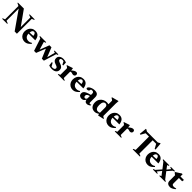

<svg xmlns="http://www.w3.org/2000/svg" viewBox="775 -3194 5689 5689"><g transform="rotate(45 3620.0 -349.0)"><path d="M108 -51V-609.5L26.5 -650.5V-670H276L598.5 -217.5V-619L518 -648V-670H730V-648L657.5 -619V3.5H563L167.5 -562V-51L247.5 -22V0H35.5V-22Z M989.5 -445.5Q1076 -445.5 1123.5 -391.8Q1171 -338 1179 -242.5H898Q899.5 -166 941.5 -124.5Q983.5 -83 1051.5 -83Q1082.5 -83 1109.2 -91.8Q1136 -100.5 1164 -120.5L1181.5 -96Q1140 -48 1092.2 -17.5Q1044.5 13 986 13Q920 13 871.2 -16.2Q822.5 -45.5 795.5 -95.8Q768.5 -146 768.5 -209.5Q768.5 -273.5 794 -327.2Q819.5 -381 868.8 -413.2Q918 -445.5 989.5 -445.5ZM977.5 -398Q948 -398 926.2 -373.8Q904.5 -349.5 899.5 -287L1047 -295Q1037 -398 977.5 -398Z M1851.5 -392 1797.5 -409.5V-432.5H1958V-409.5L1909 -391L1787 3.5H1702.5L1577.5 -291.5L1461 3.5H1376.5L1249 -385L1189.5 -410.5V-432.5H1448V-409.5L1392 -390.5L1468 -139.5L1581 -436H1666L1784 -141Z M2161 -445.5Q2200 -445.5 2228 -439.2Q2256 -433 2288 -420L2293 -300.5H2260L2213.5 -393Q2190 -403 2166.5 -403Q2091 -403 2091 -353Q2091 -326.5 2112.5 -310.8Q2134 -295 2193 -275.5Q2252.5 -256.5 2283.5 -223Q2314.5 -189.5 2314.5 -134.5Q2314.5 -85 2289.5 -52.2Q2264.5 -19.5 2222 -3.2Q2179.5 13 2126 13Q2052.5 13 1998.5 -10.5L1984 -136H2014.5L2073.5 -32.5Q2090.5 -30 2109.5 -30Q2152.5 -30 2178.2 -45.5Q2204 -61 2204 -93Q2204 -122 2178 -137.8Q2152 -153.5 2095.5 -172Q2039 -190.5 2013.8 -224.5Q1988.5 -258.5 1988.5 -307.5Q1988.5 -352.5 2012.5 -383.2Q2036.5 -414 2075.8 -429.8Q2115 -445.5 2161 -445.5Z M2705.5 -440.5Q2737.5 -440.5 2751 -423Q2764.5 -405.5 2764.5 -381Q2764.5 -346 2742.5 -328.8Q2720.5 -311.5 2694 -311.5Q2673.5 -311.5 2660.8 -315.8Q2648 -320 2636.5 -324.5Q2625 -329 2608.5 -329Q2587.5 -329 2568 -319.5V-49L2637 -20V0H2368.5V-20L2429.5 -46.5V-323.5Q2417.5 -340 2401.5 -350.5Q2385.5 -361 2364 -369.5V-387.5L2538.5 -445.5H2555L2565.5 -363.5Q2645.5 -440.5 2705.5 -440.5Z M3006 -445.5Q3092.5 -445.5 3140 -391.8Q3187.5 -338 3195.5 -242.5H2914.5Q2916 -166 2958 -124.5Q3000 -83 3068 -83Q3099 -83 3125.8 -91.8Q3152.5 -100.5 3180.5 -120.5L3198 -96Q3156.5 -48 3108.8 -17.5Q3061 13 3002.5 13Q2936.5 13 2887.8 -16.2Q2839 -45.5 2812 -95.8Q2785 -146 2785 -209.5Q2785 -273.5 2810.5 -327.2Q2836 -381 2885.2 -413.2Q2934.5 -445.5 3006 -445.5ZM2994 -398Q2964.5 -398 2942.8 -373.8Q2921 -349.5 2916 -287L3063.5 -295Q3053.5 -398 2994 -398Z M3593 13Q3545.5 13 3523 -12.2Q3500.5 -37.5 3497 -78.5Q3480.5 -33 3448 -10Q3415.5 13 3373 13Q3319.5 13 3285.8 -15.2Q3252 -43.5 3252 -101.5Q3252 -136.5 3271.5 -164.5Q3291 -192.5 3342.8 -217Q3394.5 -241.5 3491.5 -266V-323.5Q3491.5 -352 3475.2 -369.2Q3459 -386.5 3424 -386.5Q3401 -386.5 3378.5 -379.5Q3374 -352.5 3369.2 -338.2Q3364.5 -324 3357.5 -317Q3339 -296 3304.5 -296Q3259 -296 3259 -327.5Q3259 -348.5 3278 -369.2Q3297 -390 3329.2 -407Q3361.5 -424 3401.2 -434Q3441 -444 3482.5 -444Q3539.5 -444 3571.5 -426.5Q3603.5 -409 3616.5 -378Q3629.5 -347 3629.5 -306.5V-91.5Q3629.5 -54 3661 -54Q3682.5 -54 3705 -68V-36.5Q3678.5 -14 3648.8 -0.5Q3619 13 3593 13ZM3384.5 -131.5Q3384.5 -99.5 3398.5 -85Q3412.5 -70.5 3435 -70.5Q3458.5 -70.5 3475 -89Q3491.5 -107.5 3491.5 -133V-221Q3425 -202.5 3404.8 -181Q3384.5 -159.5 3384.5 -131.5Z M4067.5 12.5 4058.5 -38.5Q4008.5 -8 3977.8 2.5Q3947 13 3918 13Q3825.5 13 3777.5 -44.8Q3729.5 -102.5 3729.5 -194Q3729.5 -276 3765.8 -332.2Q3802 -388.5 3859.5 -417Q3917 -445.5 3980.5 -445.5Q4018 -445.5 4053 -437.5V-586.5Q4041.5 -601.5 4025 -612.5Q4008.5 -623.5 3982 -636V-657.5L4184 -712.5H4200L4191.5 -605.5V-84Q4215 -58.5 4256.5 -44.5V-25.5L4083.5 12.5ZM4053 -302Q4053 -342 4033 -368.5Q4013 -395 3974 -395Q3927 -395 3900.8 -354.8Q3874.5 -314.5 3874.5 -227.5Q3874.5 -144.5 3903.2 -104.2Q3932 -64 3980.5 -64Q3998 -64 4016.5 -68Q4035 -72 4053 -80.5Z M4513.5 -445.5Q4600 -445.5 4647.5 -391.8Q4695 -338 4703 -242.5H4422Q4423.5 -166 4465.5 -124.5Q4507.5 -83 4575.5 -83Q4606.5 -83 4633.2 -91.8Q4660 -100.5 4688 -120.5L4705.5 -96Q4664 -48 4616.2 -17.5Q4568.5 13 4510 13Q4444 13 4395.2 -16.2Q4346.5 -45.5 4319.5 -95.8Q4292.5 -146 4292.5 -209.5Q4292.5 -273.5 4318 -327.2Q4343.5 -381 4392.8 -413.2Q4442 -445.5 4513.5 -445.5ZM4501.5 -398Q4472 -398 4450.2 -373.8Q4428.5 -349.5 4423.5 -287L4571 -295Q4561 -398 4501.5 -398Z M5091.5 -440.5Q5123.5 -440.5 5137 -423Q5150.5 -405.5 5150.5 -381Q5150.5 -346 5128.5 -328.8Q5106.5 -311.5 5080 -311.5Q5059.5 -311.5 5046.8 -315.8Q5034 -320 5022.5 -324.5Q5011 -329 4994.5 -329Q4973.5 -329 4954 -319.5V-49L5023 -20V0H4754.5V-20L4815.5 -46.5V-323.5Q4803.5 -340 4787.5 -350.5Q4771.5 -361 4750 -369.5V-387.5L4924.5 -445.5H4941L4951.5 -363.5Q5031.5 -440.5 5091.5 -440.5Z M5807 -22V0H5507.5V-22L5580 -51V-608.5H5440L5362 -468.5L5330.5 -475L5352 -706.5H5370L5434 -670H5886L5950.5 -706.5H5968.5L5989.5 -475L5958 -468.5L5880.5 -608.5H5734.5V-51Z M6149.5 -445.5Q6236 -445.5 6283.5 -391.8Q6331 -338 6339 -242.5H6058Q6059.5 -166 6101.5 -124.5Q6143.5 -83 6211.5 -83Q6242.5 -83 6269.2 -91.8Q6296 -100.5 6324 -120.5L6341.5 -96Q6300 -48 6252.2 -17.5Q6204.5 13 6146 13Q6080 13 6031.2 -16.2Q5982.5 -45.5 5955.5 -95.8Q5928.5 -146 5928.5 -209.5Q5928.5 -273.5 5954 -327.2Q5979.5 -381 6028.8 -413.2Q6078 -445.5 6149.5 -445.5ZM6137.5 -398Q6108 -398 6086.2 -373.8Q6064.5 -349.5 6059.5 -287L6207 -295Q6197 -398 6137.5 -398Z M6821.5 -45.5 6871.5 -22V0H6620.5V-22L6669.5 -40.5L6576 -166.5L6474 -40.5L6532 -22V0H6353V-22L6408 -41.5L6549 -202L6404.5 -387L6354.5 -410.5V-432.5H6608.5V-410.5L6556.5 -392L6638 -282L6726 -392L6670.5 -410.5V-432.5H6845.5V-410.5L6792 -391L6666 -247Z M7074 -133.5Q7074 -106 7094 -91Q7114 -76 7151 -76Q7189 -76 7240 -93V-63.5Q7188.5 -23 7147.8 -5.2Q7107 12.5 7076.5 12.5Q7014 12.5 6975 -18.8Q6936 -50 6936 -118.5V-344L6870.5 -394V-414.5Q6894.5 -430 6925 -449.5Q6955.5 -469 6986 -488.5Q7016.5 -508 7040 -524H7074V-432.5H7222L7212 -367.5H7074Z"/></g></svg>

Font: Newsreader Text
Style: Bold
Weight: 700
Designer: Hugues Gentile
Foundry: Production Type
Version: Version 1.001